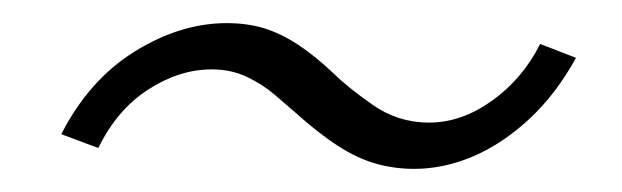

<svg xmlns="http://www.w3.org/2000/svg" viewBox="-20 -367 538 166"><path d="M338 -221Q321 -221 305 -225.5Q289 -230 272 -241Q255 -252 235 -270Q227 -277 217 -285.5Q207 -294 193.5 -300.5Q180 -307 163 -307Q135 -307 108 -289.5Q81 -272 65 -239L33 -251Q57 -298 96.5 -322.5Q136 -347 176 -347Q194 -347 208.5 -342.5Q223 -338 237.5 -328.5Q252 -319 269 -303Q280 -292 302 -276.5Q324 -261 351 -261Q379 -261 405.5 -280Q432 -299 447 -329L478 -317Q461 -286 438 -264.5Q415 -243 389.5 -232Q364 -221 338 -221Z"/></svg>

Font: Nunito Sans 7pt Condensed ExtraLight
Style: Italic
Weight: 250
Width: 3
Italic angle: -9°
Designer: Vernon Adams
Foundry: Vernon Adams
Version: Version 3.101;gftools[0.9.27]